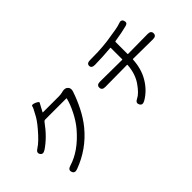

<svg xmlns="http://www.w3.org/2000/svg" viewBox="-30 -1407 2060 2060"><g transform="rotate(-45 1000.0 -377.5)"><path d="M301 34Q252 52 239 12Q225 -28 276 -43Q447 -94 600 -272Q656 -338 701 -428Q743 -512 759 -579Q760 -584 755 -584H435Q422 -584 414 -573Q315 -436 200 -359Q156 -330 134 -364Q113 -398 158 -425Q215 -460 304 -564Q373 -644 401 -703Q413 -728 427 -752Q434 -764 438.5 -783.5Q443 -803 487 -785Q530 -766 521.5 -753Q513 -740 505 -723Q493 -698 479 -674L471 -660Q469 -656 474 -656H717Q740 -656 763 -661L784 -666Q826 -675 849 -651Q873 -626 859 -585Q827 -490 783 -403Q734 -305 671 -228Q523 -48 301 34Z M1329 25Q1283 51 1264 14Q1244 -24 1292 -46Q1342 -69 1404 -157Q1466 -245 1475 -373Q1475 -378 1470 -378L1141 -375Q1088 -374 1088 -416Q1088 -457 1141 -456L1472 -453Q1477 -453 1477 -458V-630Q1477 -635 1472 -634Q1358 -623 1228 -621Q1176 -621 1176 -658Q1176 -695 1228 -695L1296 -696Q1322 -696 1348 -697Q1426 -700 1502 -710Q1686 -736 1721 -751Q1770 -772 1783 -733Q1797 -695 1757 -684Q1677 -663 1565 -646Q1558 -645 1558 -638V-458Q1558 -453 1563 -453L1860 -456Q1913 -457 1913 -415Q1913 -374 1860 -375L1563 -378Q1557 -378 1557 -372Q1549 -235 1489 -136Q1428 -33 1329 25Z"/></g></svg>

Font: Resource Han Rounded JP
Style: Regular
Weight: 400
Designer: Cyano Hao (round all glyphs); Ryoko NISHIZUKA 西塚涼子 (kana, bopomofo & ideographs); Paul D. Hunt (Latin, Greek & Cyrillic)
Foundry: Cyano Hao
Version: 0.990